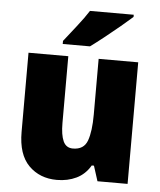

<svg xmlns="http://www.w3.org/2000/svg" viewBox="-54 -813 727 870"><g transform="rotate(5 309.0 -378.0)"><path d="M558 -553V0H421L399 -69H389Q365 -28 325.5 -9Q286 10 237 10Q159 10 109 -40Q59 -90 59 -193V-553H240V-249Q240 -195 253 -166.5Q266 -138 297 -138Q347 -138 362.5 -180.5Q378 -223 378 -300V-553ZM519 -756Q499 -738 465.5 -710Q432 -682 396 -653.5Q360 -625 334 -606H210V-620Q235 -652 267 -692.5Q299 -733 320 -766H519Z"/></g></svg>

Font: Noto Sans Lao Looped SemiCondensed Black
Style: Regular
Weight: 900
Width: 4
Designer: Mark Frömberg, Ben Mitchell
Foundry: The Fontpad Ltd
Version: Version 1.002; ttfautohint (v1.8.4.7-5d5b)